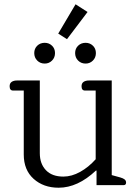

<svg xmlns="http://www.w3.org/2000/svg" viewBox="-20 -865 637 897"><path d="M252 -708 333 -845 389 -809 293 -682ZM140 -617Q140 -638 154 -651.5Q168 -665 189 -665Q209 -665 223 -651.5Q237 -638 237 -617Q237 -596 223 -582Q209 -568 189 -568Q168 -568 154 -582Q140 -596 140 -617ZM331 -617Q331 -638 345 -651.5Q359 -665 380 -665Q400 -665 414 -651.5Q428 -638 428 -617Q428 -596 414 -582Q400 -568 380 -568Q359 -568 345 -582Q331 -596 331 -617ZM91 -143V-442H41Q25 -442 25 -462Q25 -476 34.5 -482.5Q44 -489 60 -489H166V-149Q166 -100 194.5 -70Q223 -40 276 -40Q315 -40 354.5 -62Q394 -84 427 -121V-442H377Q361 -442 361 -462Q361 -476 370.5 -482.5Q380 -489 396 -489H502V-47L542 -36Q556 -32 562.5 -26.5Q569 -21 569 -12Q569 0 557 0H431V-68H428Q343 12 254 12Q183 12 137 -29.5Q91 -71 91 -143Z"/></svg>

Font: Maitree
Style: Regular
Weight: 400
Designer: CadsonDemak Team
Foundry: CadsonDemak
Version: Version 1.000